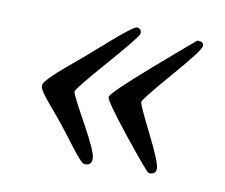

<svg xmlns="http://www.w3.org/2000/svg" viewBox="-51 -476 556 475"><g transform="rotate(10 227.5 -238.5)"><path d="M257.3 -416Q269 -416 269 -402.8Q269 -395.5 200.9 -317.6Q132.8 -239.7 132.8 -232.9Q132.8 -226.1 169.4 -160.2Q206.1 -94.2 206.1 -77.4Q206.1 -60.5 190.9 -60.5H187.5Q180.2 -60.5 146.2 -106Q112.3 -151.4 81.8 -186.5Q51.3 -221.7 51.3 -231.4V-235.4Q51.3 -248 133.3 -314.9Q145 -324.7 150.4 -329.6Q155.8 -334.5 163.1 -340.8L188.5 -362.8L195.3 -369.1Q249.5 -416 257.3 -416ZM410.2 -409.7H413.1Q426.3 -409.7 426.3 -399.2Q426.3 -388.7 363 -315.7Q299.8 -242.7 299.8 -236.1Q299.8 -229.5 333.3 -162.6Q366.7 -95.7 366.7 -81.1Q366.7 -66.4 352.5 -66.4H348.6Q344.2 -66.4 281.2 -145.3Q218.3 -224.1 218.3 -234.1Q218.3 -244.1 313.7 -326.9Q409.2 -409.7 410.2 -409.7Z"/></g></svg>

Font: Averia Serif Libre Light
Style: Italic
Weight: 300
Italic angle: -8.5°
Version: Version 1.002